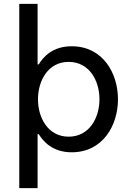

<svg xmlns="http://www.w3.org/2000/svg" viewBox="-20 -780 692 996"><path d="M175 196V-84H181C204 -47 252 10 352 10C513 10 592 -129 592 -265C592 -401 513 -540 352 -540C252 -540 204 -484 181 -446H175V-760H80V196ZM177 -265C177 -362 230 -459 336 -459C443 -459 496 -362 496 -265C496 -168 443 -71 336 -71C230 -71 177 -168 177 -265Z"/></svg>

Font: Be Vietnam Pro
Style: Regular
Weight: 400
Designer: Lam Bao, Tony Le, Vietanh Nguyen
Foundry: Yellow Type Foundry
Version: Version 1.002